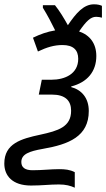

<svg xmlns="http://www.w3.org/2000/svg" viewBox="-69 -684 493 891"><path d="M278 187V115C255 103 232 101 205 101C166 101 128 106 82 106C47 106 30 93 30 68C30 31 67 18 129 7C251 -14 343 -51 343 -169C343 -229 310 -267 261 -280L262 -283C336 -302 378 -352 378 -424C378 -481 349 -521 298 -538C331 -586 352 -606 377 -606C388 -606 396 -604 404 -602V-657C395 -661 384 -664 367 -664C319 -664 284 -623 246 -567C227 -601 207 -634 186 -660H130V-648C151 -614 171 -576 187 -543C150 -537 117 -525 84 -509L107 -445C149 -465 183 -475 221 -475C271 -475 294 -452 294 -411C294 -341 232 -314 170 -314H125L111 -245H172C234 -245 261 -217 261 -170C261 -95 201 -77 118 -59C29 -40 -49 -18 -49 75C-49 132 -11 177 75 177C126 177 161 172 204 172C237 172 258 178 278 187Z"/></svg>

Font: Noto Sans SemiCondensed
Style: Italic
Weight: 400
Width: 4
Italic angle: -12°
Designer: Monotype Design Team
Foundry: Monotype Imaging Inc.
Version: Version 2.013